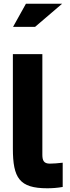

<svg xmlns="http://www.w3.org/2000/svg" viewBox="-20 -1000 374 1029"><path d="M247 -123C213 -123 207 -142 207 -172V-710H49V-204C49 -46 84 9 233 9C260 9 288 7 316 2V-128C295 -125 260 -123 247 -123ZM50 -856H168L313 -980H119Z"/></svg>

Font: LT Wave Alt Black
Style: Regular
Weight: 900
Designer: Daniel Lyons
Version: Version 2.5 (Glyphs App)